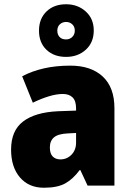

<svg xmlns="http://www.w3.org/2000/svg" viewBox="-20 -871 616 901"><path d="M310 -563Q407 -563 462 -512Q517 -461 517 -363V0H391L357 -73H354Q322 -30 285.5 -10Q249 10 186 10Q115 10 73.5 -38.5Q32 -87 32 -169Q32 -258 88.5 -301Q145 -344 252 -349L337 -352V-362Q337 -398 320.5 -414Q304 -430 275 -430Q245 -430 209 -419Q173 -408 134 -389L84 -513Q129 -537 185.5 -550Q242 -563 310 -563ZM299 -245Q253 -243 233.5 -226.5Q214 -210 214 -179Q214 -150 227.5 -136.5Q241 -123 263 -123Q294 -123 315.5 -145Q337 -167 337 -202V-247ZM290 -604Q233 -604 198 -637.5Q163 -671 163 -727Q163 -783 198 -817Q233 -851 290 -851Q345 -851 382.5 -817Q420 -783 420 -728Q420 -672 383 -638Q346 -604 290 -604ZM290 -686Q307 -686 319 -697.5Q331 -709 331 -727Q331 -746 319 -757Q307 -768 290 -768Q273 -768 261 -757Q249 -746 249 -727Q249 -709 259.5 -697.5Q270 -686 290 -686Z"/></svg>

Font: Noto Sans Khmer UI SemiCondensed Black
Style: Regular
Weight: 900
Width: 4
Designer: Danh Hong and the Monotype Design Team
Foundry: Monotype Imaging Inc.
Version: Version 2.002; ttfautohint (v1.8.4.7-5d5b)